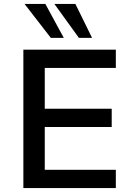

<svg xmlns="http://www.w3.org/2000/svg" viewBox="-20 -958 683 978"><path d="M99 0V-705H570V-612H208V-404H549V-311H208V-93H570V0ZM382 -765 257 -938H364L449 -765ZM239 -765 105 -938H211L305 -765Z"/></svg>

Font: Nunito Sans 8pt SemiBold
Style: Regular
Weight: 600
Version: Version 3.101;gftools[0.9.27]